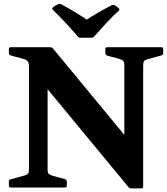

<svg xmlns="http://www.w3.org/2000/svg" viewBox="-20 -1001 891 1025"><path d="M613.3 -957.4Q621.2 -950.8 613.8 -944.2Q583.2 -916.2 550.4 -881.2Q517.7 -846.1 483.5 -807Q477.7 -799.4 467.5 -799.4H410.3Q400.2 -799.4 394.3 -807Q360.3 -846.7 326.4 -883.1Q292.5 -919.4 262.1 -948.6Q254.7 -955.2 262.5 -961.8Q268.4 -966.7 275.4 -971Q282.4 -975.4 289 -978.1Q298 -983 306.6 -978.1Q350.2 -955 386.3 -932.8Q422.5 -910.7 455.3 -887.6H429.2Q461.1 -908.3 497.4 -929.8Q533.8 -951.2 574.2 -972.2Q582.8 -976.6 591.8 -973Q597.7 -970.3 603.1 -966.3Q608.4 -962.3 613.3 -957.4ZM767.7 -684.8Q754.5 -681 749.4 -675.2Q744.3 -669.3 744.3 -651.4V-4.8Q744.3 4.8 734.3 4.8H681.6Q671.6 4.8 665.4 -2.7L155.4 -620L234.1 -698.8V-95.7Q234.1 -81.3 238.4 -75Q242.7 -68.6 259.4 -63.1L327.7 -44.6Q336.7 -40.4 336.7 -31.4V-9.6Q336.7 0 326.7 0H37Q27.4 0 27.4 -10V-31.8Q27.4 -41.2 36.8 -44L111.3 -64.2Q124.5 -68 129.6 -73.9Q134.7 -79.8 134.7 -97.6V-647.1Q134.7 -664.9 127.7 -673.6Q120.7 -682.2 106.6 -686L36.4 -705.1Q27.4 -708.7 27.4 -717.7V-739.4Q27.4 -749 37.4 -749H247.1Q257.1 -749 263.3 -741.6L717.9 -191.1L643.7 -73V-653.3Q643.7 -667.7 639.4 -674.4Q635.1 -681 618.4 -686L551.3 -704.5Q542.3 -708.7 542.3 -717.7V-739.4Q542.3 -749 552.3 -749H841.6Q851.2 -749 851.2 -739V-717.2Q851.2 -707.8 841.8 -705.1Z"/></svg>

Font: Hahmlet
Style: Regular
Weight: 400
Designer: Minjoo Ham & Mark Frömberg
Foundry: hypertype
Version: Version 1.002